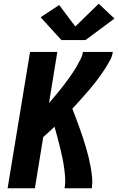

<svg xmlns="http://www.w3.org/2000/svg" viewBox="-20 -1015 640 1035"><path d="M21 0 142 -735H289L244 -459Q257 -475 271 -491Q285 -507 298 -523.5Q311 -540 324 -556.5Q337 -573 349 -590Q361 -607 373 -624.5Q385 -642 395 -660Q405 -678 414.5 -696.5Q424 -715 427 -735H588Q585 -712 574 -691.5Q563 -671 550.5 -651Q538 -631 524 -611.5Q510 -592 495.5 -573Q481 -554 465.5 -536Q450 -518 434 -500Q418 -482 402 -464Q386 -446 370 -429Q380 -404 389.5 -378Q399 -352 408.5 -326.5Q418 -301 426.5 -274.5Q435 -248 443 -221.5Q451 -195 457.5 -168Q464 -141 469 -113.5Q474 -86 476.5 -57.5Q479 -29 475 0H328Q333 -29 331 -58Q329 -87 325 -115Q321 -143 315 -170.5Q309 -198 302.5 -225Q296 -252 288.5 -278.5Q281 -305 274 -332Q259 -318 244 -304Q229 -290 213 -276L168 0ZM311 -799 199 -922 299 -988 386 -872 512 -995 597 -915 441 -799Z"/></svg>

Font: Iosevka Curly HvExObl
Style: Regular
Weight: 900
Width: 7
Italic angle: -9°
Monospace: yes
Designer: Belleve Invis
Foundry: Belleve Invis
Version: Version 11.1.0; ttfautohint (v1.8.3)